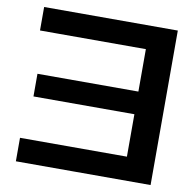

<svg xmlns="http://www.w3.org/2000/svg" viewBox="-82 -834 931 918"><g transform="rotate(10 383.0 -375.0)"><path d="M83 -430H607V-320H83ZM573 -710 636 -636H59V-750H708V0H54V-114H636L573 -40Z"/></g></svg>

Font: Bounded
Style: Regular
Weight: 400
Designer: Vlad Churkin
Version: Version 1.0